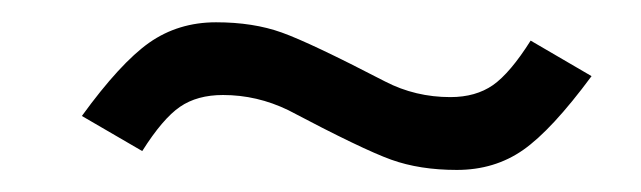

<svg xmlns="http://www.w3.org/2000/svg" viewBox="-20 -340 581 174"><path d="M460.9 -303.2 516.1 -271Q480 -222.2 454.1 -204.1Q428.2 -186 394 -186Q360.4 -186 334.5 -195.3Q308.6 -204.6 241.2 -240.2Q212.9 -253.9 182.1 -253.9Q158.7 -253.9 143.1 -243.2Q127.4 -232.4 108.9 -203.1L54.2 -234.9Q88.9 -282.7 115.2 -301.3Q141.6 -319.8 175.8 -319.8Q209.5 -319.8 235.4 -310.5Q261.2 -301.3 329.1 -266.1Q356.4 -252 388.2 -252Q411.1 -252 426.8 -262.9Q442.4 -273.9 460.9 -303.2Z"/></svg>

Font: Accordance
Style: Italic
Weight: 400
Italic angle: -11°
Version: Version 1.2 (build January 31, 2020) Miklal Software Solutio